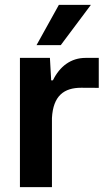

<svg xmlns="http://www.w3.org/2000/svg" viewBox="-20 -765 451 785"><path d="M184.1 -528.3H61.5V0H192.4V-282.7C197.3 -373.5 241.7 -406.2 312 -406.2C337.9 -406.2 360.8 -406.2 383.8 -405.8V-528.3C366.2 -528.8 351.1 -528.3 329.6 -528.3C270 -528.3 224.1 -493.7 196.3 -436.5H189V-441.4ZM129.4 -580.6H228.5L351.6 -745.1H220.7Z"/></svg>

Font: Faust Sans Bold
Style: Regular
Weight: 700
Designer: Andreas Faust
Version: Version 1.003;Glyphs 3.1.2 (3151)